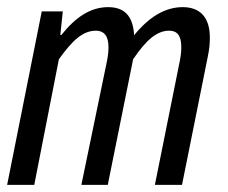

<svg xmlns="http://www.w3.org/2000/svg" viewBox="-20 -518 640 538"><path d="M0 0H76L145 -352C183 -405 212 -432 249 -432C270 -432 284 -419 284 -386C284 -375 283 -364 280 -348L208 0H282L353 -352C389 -405 419 -432 454 -432C476 -432 488 -419 488 -386C488 -375 487 -364 484 -348L414 0H490L562 -358C567 -382 568 -396 568 -413C568 -471 539 -498 492 -498C444 -498 394 -472 344 -404L356 -415C354 -474 328 -498 283 -498C233 -498 191 -469 152 -420H149L156 -486H97L0 0Z"/></svg>

Font: Source Code Variable
Style: Italic
Weight: 400
Italic angle: -11°
Monospace: yes
Designer: Paul D. Hunt, Teo Tuominen
Foundry: Adobe Systems Incorporated
Version: Version 1.005;PS 1.0;hotconv 16.6.54;makeotf.lib2.5.65590